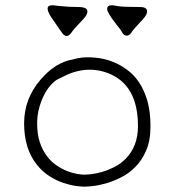

<svg xmlns="http://www.w3.org/2000/svg" viewBox="-20 -761 662 727"><path d="M120.1 -136.7Q71.3 -196.8 71.3 -293.9Q71.3 -386.7 132.8 -458.5Q189 -524.9 256.8 -536.1Q299.8 -549.3 357.9 -540.5Q413.6 -531.7 460.9 -497.1Q515.1 -458 538.1 -378.9Q549.8 -337.4 549.8 -283.2Q549.8 -229 533.7 -191.7Q517.6 -154.3 492.7 -129.2Q467.8 -104 438 -89.1Q408.2 -74.2 380.4 -66.4Q352.5 -58.6 330.6 -56.4Q308.6 -54.2 298.3 -54.2Q288.1 -54.2 266.6 -57.1Q245.1 -60.1 219.7 -68.6Q194.3 -77.1 168 -93.5Q141.6 -109.9 120.1 -136.7ZM456.5 -160.6Q502.4 -207.5 502.4 -283.7Q502.4 -439.5 390.6 -483.4Q305.2 -516.6 215.8 -469.2Q203.6 -462.9 194.3 -458.5Q159.7 -434.6 138.7 -383.3Q120.6 -339.4 120.6 -296.1Q120.6 -252.9 130.6 -222.9Q140.6 -192.9 156.5 -171.4Q172.4 -149.9 192.4 -136Q212.4 -122.1 232.4 -114Q252.4 -106 270.5 -102.8Q288.6 -99.6 298.3 -99.6Q308.1 -99.6 325.9 -101.6Q343.8 -103.5 366 -109.9Q388.2 -116.2 412.4 -128.2Q436.5 -140.1 456.5 -160.6ZM403.8 -741.2Q407.7 -741.2 426.3 -737.8Q444.8 -734.4 510.3 -734.4Q537.1 -734.4 537.1 -717.8Q537.1 -705.6 521 -688Q483.4 -647.9 480 -641.6Q466.3 -618.7 449.7 -629.4Q445.3 -632.3 442.6 -637.9Q439.9 -643.6 434.1 -651.4Q428.2 -659.2 420.4 -668.9Q385.7 -713.4 385.7 -726.6Q385.7 -741.2 403.8 -741.2ZM311 -717.8Q311 -704.6 294.4 -687.5Q257.8 -648.9 253.4 -641.6Q232.9 -609.4 213.4 -638.7L174.3 -695.3Q144.5 -741.2 178.2 -741.2L205.1 -738.3Q241.7 -734.4 276.4 -734.4Q311 -734.4 311 -717.8Z"/></svg>

Font: Snowburst One
Style: Regular
Weight: 400
Designer: Annet Stirling
Foundry: Annet Stirling
Version: Version 1.001